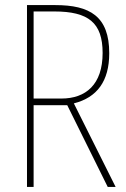

<svg xmlns="http://www.w3.org/2000/svg" viewBox="-20 -734 496 754"><path d="M197 -714H86V0H112V-321H244L403 0H434L270 -328C361 -351 409 -415 409 -525C409 -670 333 -714 197 -714ZM193 -689C327 -689 383 -645 383 -526C383 -402 317 -347 221 -347H112V-689Z"/></svg>

Font: Noto Sans Devanagari Condensed Thin
Style: Regular
Weight: 100
Width: 3
Designer: Jelle Bosma - Monotype Design Team
Foundry: Monotype Imaging Inc.
Version: Version 2.004